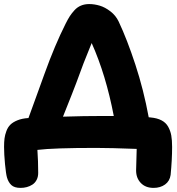

<svg xmlns="http://www.w3.org/2000/svg" viewBox="-20 -728 870 945"><path d="M735.8 196.8Q696.3 196.8 673.1 172.6Q649.9 148.4 649.9 110.8Q649.9 97.2 652.8 4.9Q523.4 0 452.1 0Q242.7 0 164.1 9.8Q168 65.9 168 123Q168 142.6 160.2 157.5Q152.3 172.4 139.4 180.7Q126.5 189 111.8 192.9Q97.2 196.8 81.1 196.8Q50.8 196.8 35.9 182.9Q21 168.9 14.2 145Q9.3 127.9 4.6 79.3Q0 30.8 0 -4.9Q0 -28.8 2.2 -46.4Q4.4 -64 11.5 -83Q18.6 -102.1 31.2 -114.5Q43.9 -127 66.2 -136Q88.4 -145 119.1 -147H120.1Q133.8 -184.1 159.7 -256.1Q185.5 -328.1 199.2 -365.2Q250 -506.3 303.2 -611.8Q314.5 -634.3 323.5 -648.2Q332.5 -662.1 346.4 -677.5Q360.4 -692.9 378.4 -700.4Q396.5 -708 418.9 -708Q444.3 -708 470.7 -700.2Q497.1 -692.4 523.4 -672.1Q549.8 -651.9 564 -622.1Q605.5 -534.2 646.2 -410.2Q687 -286.1 711.9 -150.9Q714.8 -149.9 721.2 -149.9Q753.4 -147 774.9 -135.7Q796.4 -124.5 807.6 -104.5Q818.8 -84.5 823 -61.3Q827.1 -38.1 827.1 -4.9Q827.1 57.6 819.8 132.8Q815.4 163.6 792.2 180.2Q769 196.8 735.8 196.8ZM355 -318.8Q341.8 -283.2 290 -153.8Q391.6 -157.2 492.2 -157.2H540Q501.5 -358.9 431.2 -516.1Q389.6 -416 355 -318.8Z"/></svg>

Font: Shantell Sans Normal
Style: Regular
Weight: 800
Designer: Stephen Nixon, Anya Danilova, Shantell Martin
Foundry: Arrow Type
Version: Version 1.006;[559af2be0]